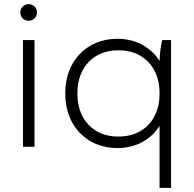

<svg xmlns="http://www.w3.org/2000/svg" viewBox="-20 -715 945 935"><path d="M120 -614C142 -614 160 -631 160 -654C160 -677 142 -695 120 -695C96 -695 79 -677 79 -654C79 -631 96 -614 120 -614ZM92 0H148V-520H92Z M757 200H813V-520H770C764 -498 758 -456 757 -418C715 -485 641 -526 553 -526H550C404 -526 298 -418 298 -264V-256C298 -102 404 6 550 6H553C641 6 715 -35 757 -102ZM554 -50C437 -50 357 -133 357 -257V-263C357 -387 437 -470 554 -470H559C677 -470 757 -387 757 -263V-257C757 -133 677 -50 559 -50Z"/></svg>

Font: Fixel Display Light
Style: Regular
Weight: 300
Designer: AlfaBravo + MacPaw
Foundry: Kyrylo Tkachov, Marchela Mozhyna, Serhii Makarenko, Maria Weinstein, Zakhar Kryvoshyya
Version: Version 1.211